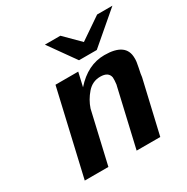

<svg xmlns="http://www.w3.org/2000/svg" viewBox="-155 -804 911 936"><g transform="rotate(-30 300.5 -335.5)"><path d="M221 -671H308L392 -587L515 -671H601L427 -522H327ZM58 0 168 -476H296L278 -398Q352 -482 446 -482Q567 -482 567 -396Q568 -378 560.5 -344.5Q553 -311 552 -297L483 0H350L424 -320Q424 -322 425 -324Q426 -326 426 -328Q429 -352 428 -367Q422 -401 376 -401Q332 -401 302 -366.5Q272 -332 258 -290L191 0Z"/></g></svg>

Font: Coval
Style: ExtraBold Italic
Weight: 800
Foundry: Context Ltd
Version: Version 001.000